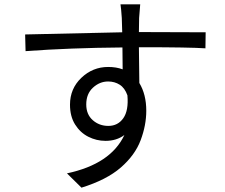

<svg xmlns="http://www.w3.org/2000/svg" viewBox="-20 -812 1040 886"><path d="M568 -372Q556 -406 532.5 -421Q509 -436 479 -436Q440 -436 409 -407.5Q378 -379 378 -330Q378 -284 408 -257.5Q438 -231 480 -231Q524 -231 549 -266.5Q574 -302 568 -372ZM96 -653Q292 -658 544 -663L542 -729Q539 -774 536 -792H627Q624 -762 622 -729L621 -664H636Q819 -664 929 -663L928 -589Q854 -594 635 -594H621L623 -429Q655 -376 655 -301Q655 -234 629 -165Q603 -96 537.5 -39Q472 18 356 54L289 -12Q491 -55 554 -189Q518 -162 467 -162Q425 -162 387.5 -181Q350 -200 326.5 -237.5Q303 -275 303 -329Q303 -403 355.5 -453Q408 -503 479 -503Q517 -503 546 -492L545 -593Q301 -591 98 -576Z"/></svg>

Font: Gothic Nguyen
Style: Regular
Weight: 400
Designer: MORI Takayuki
Version: Version 1.220;July 21, 2023;FontCreator 14.0.0.2814 64-bit